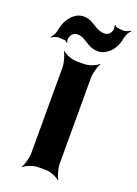

<svg xmlns="http://www.w3.org/2000/svg" viewBox="-200 -812 642 900"><g transform="rotate(20 121.0 -362.5)"><path d="M191 -50V-478C191 -502 202 -539 211 -552L209 -554C197 -542 163 -528 140 -528H100C77 -528 43 -542 31 -554L29 -552C38 -539 49 -502 49 -478V-50C49 -26 38 11 29 24L31 26C43 14 77 0 100 0H140C163 0 197 14 209 26L211 24C202 11 191 -26 191 -50ZM63 -737C50 -737 36 -734 25 -727C-3 -710 -24 -678 -31 -635C-33 -620 -44 -601 -52 -594L-50 -591C-43 -598 -25 -605 -14 -604L16 -602C21 -601 25 -596 27 -593L30 -595C28 -599 26 -609 27 -615C31 -635 44 -648 62 -648C73 -648 82 -646 91 -642C118 -628 139 -606 178 -606C192 -606 205 -610 216 -617C244 -633 266 -664 272 -707C275 -722 286 -741 294 -747L292 -751C285 -744 266 -737 255 -738L226 -741C221 -741 216 -747 214 -750L211 -748C213 -744 215 -734 214 -728C210 -708 197 -695 179 -695C131 -695 112 -737 63 -737Z"/></g></svg>

Font: Asimov
Style: EdgeExtreme
Weight: 500
Designer: Google
Version: Version 2.000980: 2014